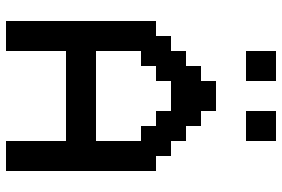

<svg xmlns="http://www.w3.org/2000/svg" viewBox="-170 -770 940 640"><g transform="rotate(90 300.0 -450.0)"><path d="M450 0H550V-500H500V-550H450V-600H400V-650H350V-700H250V-650H200V-600H150V-550H100V-500H50V0H150V-200H450ZM150 -300V-450H200V-500H250V-550H350V-500H400V-450H450V-300ZM350 -800H450V-900H350ZM150 -800H250V-900H150Z"/></g></svg>

Font: Matrix Sans Video
Style: Regular
Weight: 400
Designer: Brad Neil
Version: Version 1.100